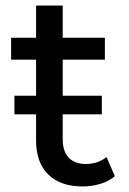

<svg xmlns="http://www.w3.org/2000/svg" viewBox="-20 -666 464 692"><path d="M394 -31Q373 -13 342 -3.5Q311 6 278 6Q198 6 154 -37Q110 -80 110 -160V-451H20V-530H110V-646H206V-530H358V-451H206V-164Q206 -121 227.5 -98Q249 -75 289 -75Q333 -75 364 -100ZM32 -321H347V-254H32Z"/></svg>

Font: APTA Sans Medium
Style: Bold
Weight: 500
Version: Version 7.200